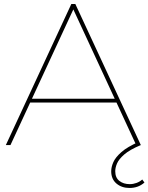

<svg xmlns="http://www.w3.org/2000/svg" viewBox="-20 -720 737 953"><path d="M9 0 334 -700H354L679 0H656L339 -684H349L32 0ZM116 -211 126 -230H561L571 -211ZM623 213Q584 213 558 191Q532 169 532 130Q532 109 542.5 85Q553 61 582.5 35Q612 9 669 -16L679 0Q624 23 597 46.5Q570 70 561 91Q552 112 552 130Q552 162 572.5 178Q593 194 624 194Q641 194 657.5 188Q674 182 686 171L697 186Q681 200 662.5 206.5Q644 213 623 213Z"/></svg>

Font: Montserrat Thin
Style: Regular
Weight: 100
Designer: Julieta Ulanovsky
Foundry: Julieta Ulanovsky
Version: Version 9.000